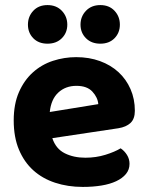

<svg xmlns="http://www.w3.org/2000/svg" viewBox="-20 -721 583 756"><path d="M186 -177Q200 -135 235 -117.5Q270 -100 316 -100Q358 -100 395 -111.5Q432 -123 455 -137Q470 -127 480 -111Q490 -95 490 -76Q490 -53 476 -36Q462 -19 437.5 -7.5Q413 4 379.5 9.5Q346 15 306 15Q247 15 197 -1.5Q147 -18 111 -50.5Q75 -83 54.5 -132Q34 -181 34 -247Q34 -311 54.5 -358Q75 -405 109.5 -436Q144 -467 188.5 -481.5Q233 -496 280 -496Q331 -496 373.5 -480.5Q416 -465 446.5 -437Q477 -409 494 -370Q511 -331 511 -285Q511 -253 494 -237Q477 -221 446 -216ZM281 -383Q238 -383 209.5 -356.5Q181 -330 176 -280L367 -311Q365 -337 344 -360Q323 -383 281 -383ZM245 -624Q245 -592 223.5 -570.5Q202 -549 167 -549Q132 -549 111 -570.5Q90 -592 90 -624Q90 -656 111 -678.5Q132 -701 167 -701Q202 -701 223.5 -678.5Q245 -656 245 -624ZM452 -624Q452 -592 431 -570.5Q410 -549 375 -549Q340 -549 318.5 -570.5Q297 -592 297 -624Q297 -656 318.5 -678.5Q340 -701 375 -701Q410 -701 431 -678.5Q452 -656 452 -624Z"/></svg>

Font: Baloo Thambi 2
Style: Bold
Weight: 700
Designer: Aadarsh Rajan and Ek Type
Foundry: Ek Type
Version: Version 1.640;hotconv 1.0.111;makeotfexe 2.5.65597; ttfautoh